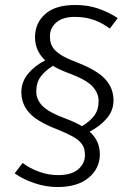

<svg xmlns="http://www.w3.org/2000/svg" viewBox="-20 -685 540 773"><path d="M437 -281Q437 -240 410 -208.5Q383 -177 341 -155Q382 -118 382 -64Q382 -7 337 30.5Q292 68 212 68Q165 68 119 52.5Q73 37 39 13L71 -29Q100 -7 137.5 6.5Q175 20 214 20Q268 20 295 -3.5Q322 -27 322 -60Q322 -77 317.5 -90Q313 -103 301 -115Q289 -127 267 -138.5Q245 -150 211 -164Q130 -195 98 -230.5Q66 -266 66 -314Q66 -355 92.5 -387.5Q119 -420 162 -442Q121 -480 121 -535Q121 -592 162 -628.5Q203 -665 284 -665Q334 -665 377 -650Q420 -635 454 -612L422 -570Q393 -592 358.5 -604.5Q324 -617 282 -617Q232 -617 206.5 -594.5Q181 -572 181 -539Q181 -522 185.5 -508.5Q190 -495 202 -482.5Q214 -470 235.5 -458Q257 -446 292 -433Q373 -401 405 -365Q437 -329 437 -281ZM255 -391Q220 -404 193 -420Q161 -400 143.5 -376Q126 -352 126 -316Q126 -284 151.5 -258Q177 -232 248 -206Q283 -193 310 -177Q342 -196 359.5 -219.5Q377 -243 377 -279Q377 -311 351.5 -338Q326 -365 255 -391Z"/></svg>

Font: Glekhifnjqigglhiwekvrgaqftz
Style: Regular
Weight: 300
Italic angle: -8°
Designer: Carrois Corporate & Edenspiekermann
Foundry: Carrois Corporate GbR & Edenspiekermann AG
Version: Version 2.001